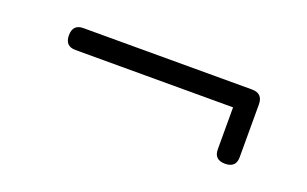

<svg xmlns="http://www.w3.org/2000/svg" viewBox="-37 -494 633 396"><g transform="rotate(20 280.0 -296.5)"><path d="M490 -238Q490 -215 466 -215Q442 -215 442 -238V-330H96Q73 -330 73 -354Q73 -378 96 -378H466Q490 -378 490 -354Z"/></g></svg>

Font: Jura
Style: Regular
Weight: 400
Designer: Daniel Johnson, Alexei Vanyashin
Foundry: Daniel Johnson
Version: Version 5.103